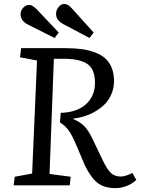

<svg xmlns="http://www.w3.org/2000/svg" viewBox="-20 -946 721 980"><path d="M437 -752 305.2 -821.8Q285.2 -832.5 275.4 -845.5Q265.6 -858.4 266.1 -877.9Q267.1 -895.5 279.3 -910.6Q291.5 -925.8 309.1 -925.8Q326.7 -925.8 347.2 -902.8L458 -779.8ZM258.8 -752 124 -819.8Q83.5 -840.3 85 -876Q85.9 -893.1 98.9 -907Q111.8 -920.9 129.9 -920.9Q145 -920.9 168 -897.9L279.8 -779.8ZM290 -370.1Q372.1 -372.1 418.5 -413.8Q464.8 -455.6 464.8 -522.9Q464.8 -593.3 425.8 -619.6Q386.7 -646 306.2 -646H254.9L232.9 -58.1L340.8 -43.9L335.9 0H49.8L55.2 -43.9L144 -60.1L168.9 -637.2L82 -653.8L87.9 -700.2H314.9Q361.3 -700.2 398.2 -695.1Q435.1 -689.9 466.3 -678Q497.6 -666 518.3 -647Q539.1 -627.9 550.5 -599.1Q562 -570.3 562 -532.2Q562 -496.6 548.8 -465.8Q535.6 -435.1 514.4 -413.8Q493.2 -392.6 465.3 -376.7Q437.5 -360.8 409.9 -352.3Q382.3 -343.8 355 -340.8V-337.9Q389.6 -323.2 410.4 -301.8Q431.2 -280.3 449.2 -243.2L506.8 -123Q528.3 -79.1 547.4 -62Q566.4 -44.9 597.2 -44.9Q618.7 -44.9 655.8 -63L675.8 -27.8Q655.8 -8.3 627.2 2.9Q598.6 14.2 569.8 14.2Q513.7 14.2 479.7 -11.2Q445.8 -36.6 415 -98.1L373 -196.8Q348.6 -255.4 330.6 -280.3Q312.5 -305.2 286.1 -320.8Z"/></svg>

Font: Literata Book
Style: Italic
Weight: 400
Italic angle: -3°
Designer: Latin by Veronika Burian and Jose Scaglione. Greek by Irene Vlachou. Cyrillic by Vera Evstafieva
Foundry: TypeTogether
Version: Version 1.003;PS 001.003;hotconv 1.0.88;makeotf.lib2.5.64775